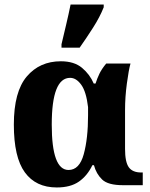

<svg xmlns="http://www.w3.org/2000/svg" viewBox="-20 -816 663 846"><path d="M230 10Q291 10 328 -16Q365 -42 387 -88H394Q404 -50 430 -25Q456 0 522 0H609V-56H602Q564 -56 547.5 -79Q531 -102 531 -160V-332Q531 -388 539 -448Q547 -508 555 -536H448Q428 -512 418 -491Q408 -470 401 -448H393Q376 -488 341.5 -517Q307 -546 248 -546Q155 -546 98 -479Q41 -412 41 -267Q41 -123 89.5 -56.5Q138 10 230 10ZM282 -67Q208 -67 208 -267Q208 -473 289 -473Q316 -473 338 -442.5Q360 -412 368 -344V-308Q368 -206 349 -136.5Q330 -67 282 -67ZM251 -606H331Q360 -647 390 -694Q420 -741 437 -784V-796H291Q283 -756 271.5 -707.5Q260 -659 251 -621Z"/></svg>

Font: Noto Serif SemiCondensed Extra
Style: Regular
Weight: 800
Width: 4
Designer: Monotype Design Team
Foundry: Monotype Imaging Inc.
Version: Version 1.002